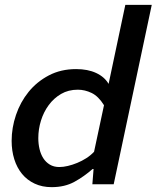

<svg xmlns="http://www.w3.org/2000/svg" viewBox="-20 -760 646 792"><path d="M193 12Q154 12 123 -2.5Q92 -17 71 -42.5Q50 -68 39 -103Q28 -138 28 -179Q28 -233 46 -286Q64 -339 98 -381Q132 -423 181.5 -449Q231 -475 294 -475Q342 -475 376.5 -459Q411 -443 428 -414L497 -740H606L449 0H361L366 -63H362Q327 -32 287 -10Q247 12 193 12ZM225 -71Q241 -71 260 -75.5Q279 -80 298.5 -88Q318 -96 336 -107.5Q354 -119 368 -134L409 -326Q386 -363 358 -376.5Q330 -390 301 -390Q262 -390 232 -372.5Q202 -355 181 -326.5Q160 -298 149 -262.5Q138 -227 138 -190Q138 -167 143 -145.5Q148 -124 158.5 -107.5Q169 -91 185.5 -81Q202 -71 225 -71Z"/></svg>

Font: Quattrocento Sans
Style: Bold Italic
Weight: 700
Designer: Pablo Impallari
Foundry: Pablo Impallari, Igino Marini, Brenda Gallo
Version: Version 2.000